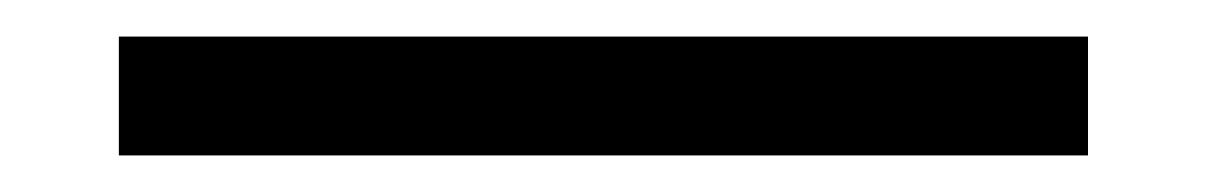

<svg xmlns="http://www.w3.org/2000/svg" viewBox="-20 95 660 105"><path d="M45 180H575V115H45Z"/></svg>

Font: Monaspace Krypton ExtraBold
Style: Regular
Weight: 800
Designer: Riley Cran & the Lettermatic Team
Foundry: Lettermatic
Version: Version 1.101 (Monaspace Krypton)